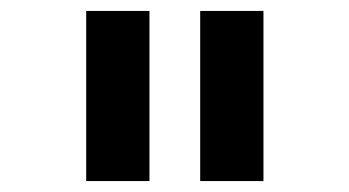

<svg xmlns="http://www.w3.org/2000/svg" viewBox="-20 -760 640 352"><path d="M254 -428C254 -428 254 -740 254 -740C254 -740 138 -740 138 -740C138 -740 138 -428 138 -428C138 -428 254 -428 254 -428ZM463 -428C463 -428 463 -740 463 -740C463 -740 347 -740 347 -740C347 -740 347 -428 347 -428C347 -428 463 -428 463 -428Z"/></svg>

Font: IBM Plex Mono Mod
Style: SemiBold
Weight: 500
Designer: Mike Abbink, Paul van der Laan, Pieter van Rosmalen
Foundry: Bold Monday
Version: ""